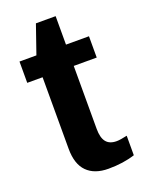

<svg xmlns="http://www.w3.org/2000/svg" viewBox="-129 -715 590 786"><g transform="rotate(-20 166.5 -321.5)"><path d="M205.1 8.8Q144.5 8.8 111.8 -24.2Q79.1 -57.1 79.1 -124V-435.5H12.2V-528.3H85.9L128.9 -652.3H214.8V-528.3H314.9V-435.5H214.8V-161.1Q214.8 -122.6 229.5 -104.2Q244.1 -85.9 274.9 -85.9Q291 -85.9 320.8 -92.8V-7.8Q270 8.8 205.1 8.8Z"/></g></svg>

Font: Arial
Style: Bold
Weight: 700
Designer: Steve Matteson
Foundry: Ascender Corporation
Version: Version 2.00.3